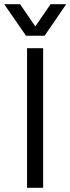

<svg xmlns="http://www.w3.org/2000/svg" viewBox="-42 -888 333 908"><path d="M162 0H86V-660H162ZM169 -719H81L-22 -868H53L125 -763L197 -868H271Z"/></svg>

Font: Nata Sans
Style: Regular
Weight: 400
Designer: Daniel Uzquiano Cruz
Version: Version 1.001